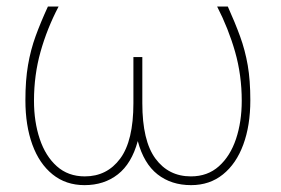

<svg xmlns="http://www.w3.org/2000/svg" viewBox="-20 -548 848 579"><path d="M234.9 10.3Q178.7 10.3 138.7 -22Q98.6 -54.2 77.6 -111.8Q56.6 -169.4 56.6 -245.6Q56.6 -306.2 64.5 -351.8Q72.3 -397.5 87.4 -439Q102.5 -480.5 124.5 -528.3H156.7Q122.1 -462.4 102.3 -392.1Q82.5 -321.8 82.5 -244.1Q82.5 -180.7 99.9 -128.9Q117.2 -77.1 151.4 -46.6Q185.5 -16.1 235.8 -16.1Q302.7 -16.1 342.5 -69.8Q382.3 -123.5 382.3 -236.8V-376H409.2V-236.8Q409.2 -123.5 448.7 -69.8Q488.3 -16.1 555.7 -16.1Q606 -16.1 640.1 -46.6Q674.3 -77.1 691.7 -128.9Q709 -180.7 709 -244.1Q709 -321.3 689 -391.6Q668.9 -461.9 634.8 -528.3H667Q689 -479.5 704.1 -438Q719.2 -396.5 727.1 -351.1Q734.9 -305.7 734.9 -245.6Q734.9 -169.4 713.6 -111.8Q692.4 -54.2 652.3 -22Q612.3 10.3 556.2 10.3Q496.6 10.3 455.1 -22.2Q413.6 -54.7 395.5 -122.6Q377 -54.7 335.4 -22.2Q293.9 10.3 234.9 10.3Z"/></svg>

Font: Roboto Slab Thin
Style: Regular
Weight: 100
Designer: Google
Version: Version 2.000; ttfautohint (v1.8.1.43-b0c9)